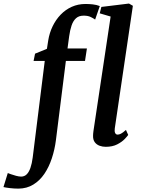

<svg xmlns="http://www.w3.org/2000/svg" viewBox="-140 -838 814 1109"><path d="M138.5 -604Q145.5 -648 164 -686.2Q182.5 -724.5 210.5 -753.5Q238.5 -782.5 274.8 -798.8Q311 -815 354 -815Q374 -815 395.5 -812.8Q417 -810.5 436.5 -803L409.5 -725Q400 -732 383.5 -740Q367 -748 342 -747.5Q315.5 -747.5 299 -732.5Q282.5 -717.5 273.5 -691Q264.5 -664.5 259.5 -628.5L250 -558H362L351 -486H240.5L183 -28.5Q176 26.5 159.2 77Q142.5 127.5 116 166.5Q89.5 205.5 52.2 228.2Q15 251 -33 251.5Q-58 251.5 -83 248.5Q-108 245.5 -120 242.5L-95 161.5Q-91.5 163 -77.8 168Q-64 173 -47.2 177.5Q-30.5 182 -18 182Q1 182 14 169.2Q27 156.5 35.8 131.5Q44.5 106.5 49 71L118.5 -486H54L62.5 -528L131 -556ZM523 -96.5Q520.5 -79.5 525 -70Q529.5 -60.5 539.5 -60.5Q548 -60.5 558.5 -65.8Q569 -71 587.5 -87.5L600.5 -58.5Q595.5 -51 579.8 -34.5Q564 -18 536.8 -4Q509.5 10 470.5 10Q452 10 435 3.8Q418 -2.5 407.5 -16.5Q397 -30.5 397.5 -53.5Q397.5 -58.5 398 -65.2Q398.5 -72 399.5 -78.8Q400.5 -85.5 401 -89.5L499 -742.5L436 -761L445.5 -798L605 -817.5L627.5 -804.5Z"/></svg>

Font: Merriweather 20pt SemiBold
Style: Italic
Weight: 600
Italic angle: -7.8°
Version: Version 2.101